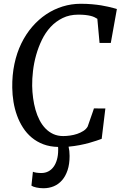

<svg xmlns="http://www.w3.org/2000/svg" viewBox="-20 -771 639 1017"><path d="M154.3 138.7Q157.2 140.1 162.6 141.6Q168 143.1 174.1 143.8Q180.2 144.5 186.5 145Q192.9 145.5 198.7 145.5Q219.2 145.5 235.8 137Q252.4 128.4 263.9 112.5Q275.4 96.7 281.7 74.2Q288.1 51.8 288.1 23.9Q288.1 19 288.1 15.1Q288.1 11.2 287.6 7.3Q244.1 6.3 209.5 -6.8Q174.8 -20 147.9 -42.5Q121.1 -64.9 101.8 -95Q82.5 -125 70.1 -159.4Q57.6 -193.8 51.5 -231.2Q45.4 -268.6 44.9 -306.2Q43.9 -373 56.4 -432.1Q68.8 -491.2 92.8 -540.5Q116.7 -589.8 150.4 -628.9Q184.1 -668 224.6 -695.1Q265.1 -722.2 311.5 -736.6Q357.9 -751 407.2 -751Q440.4 -751 467.3 -748.5Q494.1 -746.1 515.4 -742.7Q536.6 -739.3 552.7 -735.4Q568.8 -731.4 580.6 -728.5L599.1 -723.1L566.9 -543.5H507.3L495.6 -671.4Q488.8 -675.8 480.2 -679.9Q471.7 -684.1 459.7 -687Q447.8 -689.9 431.6 -691.7Q415.5 -693.4 394.5 -693.4Q348.1 -693.4 311.8 -675.5Q275.4 -657.7 248 -628.2Q220.7 -598.6 201.9 -559.8Q183.1 -521 171.4 -479.2Q159.7 -437.5 154.8 -395.3Q149.9 -353 150.4 -316.4Q150.9 -284.2 155.3 -251.7Q159.7 -219.2 168 -189.7Q176.3 -160.2 189.5 -134.8Q202.6 -109.4 220.7 -90.6Q238.8 -71.8 262.2 -61Q285.6 -50.3 314.9 -50.3Q331.5 -50.3 351.1 -53Q370.6 -55.7 388.7 -61.8Q406.7 -67.9 421.6 -77.4Q436.5 -86.9 444.3 -100.6Q444.3 -100.6 446.8 -107.7Q449.2 -114.7 452.9 -125.2Q456.5 -135.7 460.9 -148.2Q465.3 -160.6 469 -171.4Q472.7 -182.1 475.1 -189.2Q477.5 -196.3 477.5 -196.8L538.1 -196.3L518.6 -35.6Q507.8 -31.7 491 -25.9Q474.1 -20 451.9 -13.9Q429.7 -7.8 402.3 -2.4Q375 2.9 343.3 5.9Q348.6 27.3 348.6 55.2Q348.6 98.6 337.9 130.6Q327.1 162.6 308.6 183.8Q290 205.1 264.9 215.6Q239.7 226.1 210.4 226.1Q190.9 226.1 172.9 222.2Q154.8 218.3 146.5 212.4L154.3 138.7Z"/></svg>

Font: Merriweather
Style: Italic
Weight: 400
Italic angle: -7°
Designer: Eben Sorkin ( eben@eyebytes.com )
Foundry: Eben Sorkin ( eben@eyebytes.com )
Version: Version 1.005; ttfautohint (v0.97) -l 13 -r 13 -G 200 -x 24 